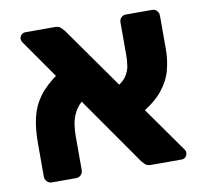

<svg xmlns="http://www.w3.org/2000/svg" viewBox="-68 -645 770 719"><g transform="rotate(-10 317.0 -285.5)"><path d="M451 0Q435 0 427 -8Q419 -16 416 -20L56 -535Q51 -542 51 -550Q51 -558 57.5 -564.5Q64 -571 73 -571H184Q200 -571 208 -563Q216 -555 220 -550L583 -36Q587 -31 587.5 -27.5Q588 -24 588 -21Q588 -13 582 -6.5Q576 0 567 0ZM72 0Q62 0 54.5 -8Q47 -16 47 -26V-153Q47 -209 57 -251.5Q67 -294 93 -329Q119 -364 168 -398L245 -286Q221 -268 209 -244.5Q197 -221 194 -197Q191 -173 191 -154V-26Q191 -15 183.5 -7.5Q176 0 166 0ZM443 -194 365 -305Q397 -321 410.5 -340.5Q424 -360 427 -381Q430 -402 430 -421V-545Q430 -557 437.5 -564Q445 -571 455 -571H555Q566 -571 573 -563Q580 -555 580 -545V-417Q580 -376 569.5 -337Q559 -298 529.5 -262Q500 -226 443 -194Z"/></g></svg>

Font: DVN-Rubik
Style: Bold
Weight: 700
Designer: Hubert and Fischer
Foundry: Hubert & Fischer
Version: Version 2.102